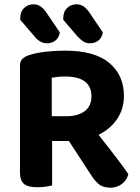

<svg xmlns="http://www.w3.org/2000/svg" viewBox="-20 -855 643 884"><path d="M218.3 -320H287.1Q338.4 -320 369.8 -343.1Q401.1 -366.3 401.1 -411.5Q401.1 -456.5 371 -479.6Q340.8 -502.7 279.4 -502.7Q262.3 -502.7 247.3 -501.3Q232.2 -499.8 218.3 -497.3ZM299.9 -205.9H72V-553.3Q72 -572.9 82.9 -583.5Q93.9 -594.2 112.1 -600.6Q144.6 -611.7 188.9 -616.8Q233.2 -621.8 281 -621.8Q415.2 -621.8 482.9 -565.5Q550.6 -509.2 550.6 -412.9Q550.6 -352.5 518.2 -305.7Q485.9 -258.8 429.7 -232.3Q373.5 -205.9 299.9 -205.9ZM274.2 -241.1 404.5 -272.5Q428.3 -241.1 453.3 -209.4Q478.3 -177.8 501 -148.2Q523.7 -118.6 542.1 -94Q560.6 -69.4 571.1 -52.7Q562.9 -23.7 540.2 -7.3Q517.4 9.1 489.9 9.1Q454.5 9.1 435.3 -6.8Q416.1 -22.8 399.2 -49.4ZM72 -260.5H220V-1.3Q210.4 1.4 191.2 4.3Q172 7.1 151.5 7.1Q108.2 7.1 90.1 -8.6Q72 -24.4 72 -62.5ZM139.8 -686.3 73.2 -763.8V-769.6Q73.2 -802 91.4 -818.6Q109.5 -835.2 133.8 -835.2Q153.3 -835.2 167.8 -824.8Q182.4 -814.4 194 -796.4L255.7 -705.4Q249.8 -678 233 -666.8Q216.2 -655.6 196.1 -655.6Q179.4 -655.6 164.4 -664.5Q149.3 -673.3 139.8 -686.3ZM337.8 -686.3 271.2 -763.8V-769.6Q271.2 -801.7 289.2 -818.4Q307.3 -835.2 331.8 -835.2Q351.3 -835.2 365.8 -824.8Q380.4 -814.4 392.1 -796.4L453.7 -705.4Q447.8 -678 431 -666.8Q414.2 -655.6 394.1 -655.6Q376 -655.6 362.5 -664.8Q349.1 -674 337.8 -686.3Z"/></svg>

Font: Baloo Bhaina 2
Style: Regular
Weight: 400
Designer: Yesha Goshar, Manish Minz, Shuchita Grover and Ek Type
Foundry: Ek Type
Version: Version 1.700